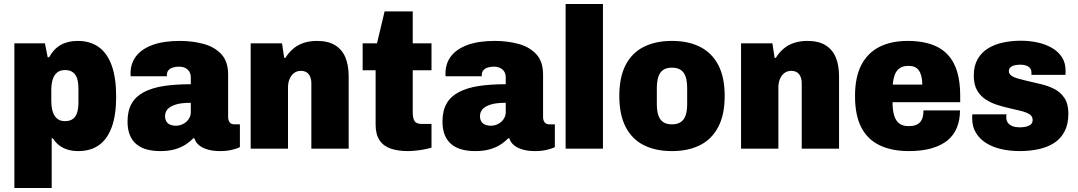

<svg xmlns="http://www.w3.org/2000/svg" viewBox="-20 -745 5403 962"><path d="M52 197V-528H205L219 -458H226Q249 -500 284.5 -520Q320 -540 369 -540Q432 -540 475 -509Q518 -478 540 -416Q562 -354 562 -261Q562 -169 540 -108.5Q518 -48 476 -18Q434 12 372 12Q344 12 320 5Q296 -2 277 -16.5Q258 -31 245 -52H239V197ZM306 -138Q330 -138 345 -149Q360 -160 366.5 -181Q373 -202 373 -232V-301Q373 -331 366.5 -351.5Q360 -372 345 -383Q330 -394 306 -394Q281 -394 266 -381.5Q251 -369 244 -346.5Q237 -324 237 -294V-238Q237 -216 241 -197.5Q245 -179 253 -166Q261 -153 274 -145.5Q287 -138 306 -138Z M784 12Q746 12 716 4Q686 -4 664 -22Q642 -40 630.5 -68.5Q619 -97 619 -136Q619 -190 639.5 -226Q660 -262 701 -283.5Q742 -305 800.5 -314Q859 -323 936 -323V-356Q936 -375 928 -387Q920 -399 907 -405Q894 -411 876 -411Q861 -411 847 -407Q833 -403 824.5 -393.5Q816 -384 816 -369V-363H635Q634 -367 634 -370Q634 -373 634 -377Q634 -427 662 -463.5Q690 -500 745 -520Q800 -540 881 -540Q945 -540 1000 -525Q1055 -510 1089 -473.5Q1123 -437 1123 -372V-158Q1123 -143 1130.5 -132.5Q1138 -122 1154 -122H1182V-8Q1167 0 1141 6Q1115 12 1082 12Q1047 12 1020 4Q993 -4 976.5 -18Q960 -32 954 -52H948Q931 -34 908 -19.5Q885 -5 854.5 3.5Q824 12 784 12ZM861 -115Q877 -115 890.5 -120.5Q904 -126 914 -135Q924 -144 930 -156.5Q936 -169 936 -183V-230Q888 -230 860 -221Q832 -212 819.5 -197.5Q807 -183 807 -163Q807 -146 814.5 -135Q822 -124 834.5 -119.5Q847 -115 861 -115Z M1236 0V-528H1393L1404 -455H1410Q1428 -484 1451.5 -503Q1475 -522 1504.5 -531Q1534 -540 1568 -540Q1624 -540 1659 -518.5Q1694 -497 1710.5 -457.5Q1727 -418 1727 -362V0H1540V-329Q1540 -343 1536.5 -354Q1533 -365 1527 -373Q1521 -381 1511 -385.5Q1501 -390 1488 -390Q1467 -390 1452.5 -378.5Q1438 -367 1430.5 -348.5Q1423 -330 1423 -307V0Z M2022 12Q1974 12 1937.5 -0.5Q1901 -13 1881.5 -42.5Q1862 -72 1862 -121V-393H1797V-528H1869L1907 -688H2048V-528H2142V-393H2048V-182Q2048 -153 2057 -138.5Q2066 -124 2094 -124H2142V-5Q2125 0 2103 4Q2081 8 2060 10Q2039 12 2022 12Z M2362 12Q2324 12 2294 4Q2264 -4 2242 -22Q2220 -40 2208.5 -68.5Q2197 -97 2197 -136Q2197 -190 2217.5 -226Q2238 -262 2279 -283.5Q2320 -305 2378.5 -314Q2437 -323 2514 -323V-356Q2514 -375 2506 -387Q2498 -399 2485 -405Q2472 -411 2454 -411Q2439 -411 2425 -407Q2411 -403 2402.5 -393.5Q2394 -384 2394 -369V-363H2213Q2212 -367 2212 -370Q2212 -373 2212 -377Q2212 -427 2240 -463.5Q2268 -500 2323 -520Q2378 -540 2459 -540Q2523 -540 2578 -525Q2633 -510 2667 -473.5Q2701 -437 2701 -372V-158Q2701 -143 2708.5 -132.5Q2716 -122 2732 -122H2760V-8Q2745 0 2719 6Q2693 12 2660 12Q2625 12 2598 4Q2571 -4 2554.5 -18Q2538 -32 2532 -52H2526Q2509 -34 2486 -19.5Q2463 -5 2432.5 3.5Q2402 12 2362 12ZM2439 -115Q2455 -115 2468.5 -120.5Q2482 -126 2492 -135Q2502 -144 2508 -156.5Q2514 -169 2514 -183V-230Q2466 -230 2438 -221Q2410 -212 2397.5 -197.5Q2385 -183 2385 -163Q2385 -146 2392.5 -135Q2400 -124 2412.5 -119.5Q2425 -115 2439 -115Z M2814 0V-725H3001V0Z M3347 12Q3264 12 3205 -18Q3146 -48 3114.5 -109.5Q3083 -171 3083 -264Q3083 -358 3114.5 -419Q3146 -480 3205 -510Q3264 -540 3347 -540Q3429 -540 3488 -510Q3547 -480 3579 -419Q3611 -358 3611 -264Q3611 -171 3579 -109.5Q3547 -48 3488 -18Q3429 12 3347 12ZM3347 -122Q3374 -122 3391 -133.5Q3408 -145 3415.5 -167.5Q3423 -190 3423 -225V-302Q3423 -337 3415.5 -360Q3408 -383 3391 -394.5Q3374 -406 3347 -406Q3319 -406 3302.5 -394.5Q3286 -383 3278.5 -360Q3271 -337 3271 -302V-225Q3271 -190 3278.5 -167.5Q3286 -145 3302.5 -133.5Q3319 -122 3347 -122Z M3693 0V-528H3850L3861 -455H3867Q3885 -484 3908.5 -503Q3932 -522 3961.5 -531Q3991 -540 4025 -540Q4081 -540 4116 -518.5Q4151 -497 4167.5 -457.5Q4184 -418 4184 -362V0H3997V-329Q3997 -343 3993.5 -354Q3990 -365 3984 -373Q3978 -381 3968 -385.5Q3958 -390 3945 -390Q3924 -390 3909.5 -378.5Q3895 -367 3887.5 -348.5Q3880 -330 3880 -307V0Z M4534 12Q4448 12 4387.5 -17Q4327 -46 4295.5 -106.5Q4264 -167 4264 -264Q4264 -360 4296.5 -421Q4329 -482 4388 -511Q4447 -540 4528 -540Q4614 -540 4672.5 -512Q4731 -484 4761 -423.5Q4791 -363 4791 -264V-233H4452Q4452 -194 4460 -167Q4468 -140 4485.5 -126.5Q4503 -113 4533 -113Q4554 -113 4568.5 -118.5Q4583 -124 4591.5 -134.5Q4600 -145 4603.5 -159.5Q4607 -174 4607 -192H4790Q4790 -143 4774 -104.5Q4758 -66 4726 -40.5Q4694 -15 4646 -1.5Q4598 12 4534 12ZM4453 -321H4601Q4601 -345 4596.5 -363Q4592 -381 4583.5 -392.5Q4575 -404 4562.5 -409.5Q4550 -415 4532 -415Q4506 -415 4489.5 -404.5Q4473 -394 4464.5 -373.5Q4456 -353 4453 -321Z M5089 12Q5040 12 4996.5 2Q4953 -8 4920.5 -28.5Q4888 -49 4869.5 -80Q4851 -111 4851 -152Q4851 -156 4851 -161Q4851 -166 4852 -172H5023Q5022 -167 5022 -163Q5022 -159 5022 -156Q5022 -140 5030.5 -129Q5039 -118 5054 -112.5Q5069 -107 5089 -107Q5102 -107 5117 -109.5Q5132 -112 5143 -120Q5154 -128 5154 -144Q5154 -163 5137.5 -173Q5121 -183 5094.5 -189.5Q5068 -196 5037 -203Q5006 -210 4975 -220Q4944 -230 4917.5 -247.5Q4891 -265 4875 -293.5Q4859 -322 4859 -366Q4859 -415 4878.5 -449Q4898 -483 4931 -503Q4964 -523 5006.5 -532Q5049 -541 5095 -541Q5137 -541 5177 -532.5Q5217 -524 5249 -506Q5281 -488 5300 -459.5Q5319 -431 5319 -391Q5319 -387 5319 -380.5Q5319 -374 5318 -370H5148V-381Q5148 -395 5140.5 -404Q5133 -413 5120 -417Q5107 -421 5092 -421Q5086 -421 5076.5 -420Q5067 -419 5057.5 -416Q5048 -413 5041.5 -406.5Q5035 -400 5035 -388Q5035 -375 5047.5 -366Q5060 -357 5080 -351.5Q5100 -346 5125 -340Q5157 -332 5193 -324Q5229 -316 5261 -300Q5293 -284 5313 -254.5Q5333 -225 5333 -175Q5333 -123 5314 -86.5Q5295 -50 5261.5 -28.5Q5228 -7 5183.5 2.5Q5139 12 5089 12Z"/></svg>

Font: Archivo SemiCondensed Black
Style: Regular
Weight: 900
Width: 4
Designer: Hector Gatti
Foundry: Omnibus-Type
Version: Version 2.001